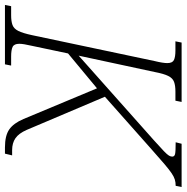

<svg xmlns="http://www.w3.org/2000/svg" viewBox="-24 -745 754 776"><g transform="rotate(90 353.0 -357.0)"><path d="M-15 0 -10 -25H27Q51 -25 66 -30.5Q81 -36 90 -54Q99 -72 107 -109L212 -606Q216 -622 218 -635Q220 -648 220 -656Q220 -677 207.5 -683Q195 -689 169 -689H132L137 -714H377L372 -689H335Q311 -689 296 -683.5Q281 -678 272 -660Q263 -642 256 -605L190 -298L533 -603Q562 -629 576 -642.5Q590 -656 594 -663Q598 -670 598 -676Q598 -685 588 -687.5Q578 -690 540 -690L546 -714H721L716 -690Q702 -690 690.5 -686.5Q679 -683 665 -673.5Q651 -664 628 -644.5Q605 -625 568 -592L356 -404L490 -88Q504 -56 523.5 -42.5Q543 -29 572 -29H593L586 0H561Q513 0 488 -17.5Q463 -35 446 -75L322 -372L181 -255L150 -108Q142 -74 142 -58Q142 -37 154.5 -31Q167 -25 194 -25H230L225 0Z"/></g></svg>

Font: Noto Serif ExtraLight
Style: Italic
Weight: 200
Italic angle: -12°
Designer: Monotype Design Team
Foundry: Monotype Imaging Inc.
Version: Version 2.014; ttfautohint (v1.8.4.7-5d5b)